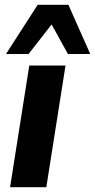

<svg xmlns="http://www.w3.org/2000/svg" viewBox="-20 -780 396 800"><path d="M22 0 102 -507H253L173 0ZM5 -555 137 -760H265L356 -555H263L195 -678L99 -555Z"/></svg>

Font: Mulish ExtraLight ExtraBold
Style: Italic
Weight: 800
Italic angle: -9°
Version: Version 3.603